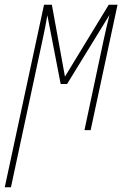

<svg xmlns="http://www.w3.org/2000/svg" viewBox="-50 -547 523 807"><path d="M-4 240 129 -380Q135 -408 140 -433Q145 -458 149 -483L205 -194H232L410 -484Q397 -432 385 -376L305 0H331L444 -527H407L223 -225L168 -527H135L-30 240Z"/></svg>

Font: Noto Sans Display SemiCondensed Thin
Style: Italic
Weight: 250
Width: 4
Designer: Monotype Design team
Foundry: Monotype Imaging Inc.
Version: 1.000